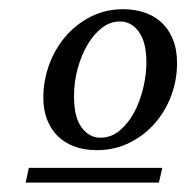

<svg xmlns="http://www.w3.org/2000/svg" viewBox="-20 -699 401 413"><path d="M294.9 -564.9Q294.9 -607.9 278.8 -630.4Q262.7 -652.8 237.8 -652.8Q216.8 -652.8 198.7 -638.7Q180.7 -624.5 167.5 -601.6Q154.3 -578.6 146.7 -550Q139.2 -521.5 139.2 -492.2Q139.2 -446.8 155.5 -424.8Q171.9 -402.8 195.8 -402.8Q219.2 -402.8 237.5 -418.2Q255.9 -433.6 268.6 -457.3Q281.2 -481 288.1 -509.8Q294.9 -538.6 294.9 -564.9ZM321.8 -306.2H35.2L42 -337.9H329.1ZM360.8 -563Q360.8 -526.4 348.1 -492.7Q335.4 -459 312.5 -433.1Q289.6 -407.2 257.8 -391.6Q226.1 -376 188 -376Q161.6 -376 140.4 -383.8Q119.1 -391.6 104.2 -406.2Q89.4 -420.9 81.3 -441.7Q73.2 -462.4 73.2 -488.8Q73.2 -525.4 85.7 -559.6Q98.1 -593.8 120.8 -620.4Q143.6 -647 175.3 -663.1Q207 -679.2 245.1 -679.2Q268.6 -679.2 289.8 -672.4Q311 -665.5 326.7 -651.4Q342.3 -637.2 351.6 -615.2Q360.8 -593.3 360.8 -563Z"/></svg>

Font: Charis SIL APac
Style: Italic
Weight: 400
Italic angle: -11°
Foundry: SIL International
Version: Version 5.000